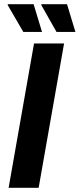

<svg xmlns="http://www.w3.org/2000/svg" viewBox="-20 -894 379 914"><path d="M21 0 142 -687H285L164 0ZM91 -742 16 -871 18 -874H140L180 -742ZM249 -742 176 -871 178 -874H299L339 -742Z"/></svg>

Font: Archivo SemiCondensed
Style: Bold Italic
Weight: 700
Width: 4
Italic angle: -10°
Designer: Hector Gatti
Foundry: Omnibus-Type
Version: Version 2.001